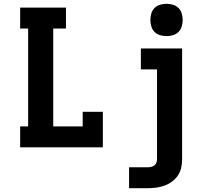

<svg xmlns="http://www.w3.org/2000/svg" viewBox="-20 -775 1090 1010"><path d="M86 0V-110H128V-625H86V-735H327V-625H260V-110H415V-187H521V0ZM659 215V105H757Q766 105 775 103Q784 101 791.5 95.5Q799 90 802.5 81.5Q806 73 806 63V-410H721V-520H938V63Q938 86 933 108Q928 130 915.5 148.5Q903 167 884.5 180.5Q866 194 845 201.5Q824 209 801.5 212Q779 215 757 215ZM856 -585Q839 -585 822 -590Q805 -595 793 -607Q781 -619 776 -636Q771 -653 771 -670Q771 -687 776 -704Q781 -721 793 -733Q805 -745 822 -750Q839 -755 856 -755Q873 -755 890 -750Q907 -745 919 -733Q931 -721 936 -704Q941 -687 941 -670Q941 -653 936 -636Q931 -619 919 -607Q907 -595 890 -590Q873 -585 856 -585Z"/></svg>

Font: Iosevka Etoile Extrabold
Style: Regular
Weight: 800
Designer: Belleve Invis
Foundry: Belleve Invis
Version: Version 22.1.2; ttfautohint (v1.8.4)